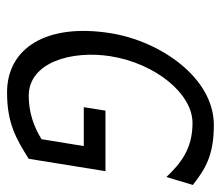

<svg xmlns="http://www.w3.org/2000/svg" viewBox="-62 -568 641 558"><g transform="rotate(90 259.0 -289.5)"><path d="M77 -290C47 -103 121 11 249 11C337 11 382 -14 442 -52L478 -275H302L292 -212H405L385 -89L383 -88C349 -67 307 -52 259 -52C162 -52 126 -176 144 -290C165 -421 253 -528 338 -528C414 -528 456 -493 495 -452L518 -529C472 -565 432 -590 344 -590C206 -590 100 -434 77 -290Z"/></g></svg>

Font: Charger Sport
Style: LitNrwObl
Weight: 300
Designer: Jasper
Foundry: Cannot Into Space Fonts
Version: Version 1.1